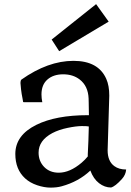

<svg xmlns="http://www.w3.org/2000/svg" viewBox="-20 -879 623 911"><path d="M498.5 -425.3 490.7 -166Q490.7 -113.8 522.5 -90.8Q544.4 -74.7 578.6 -74.7Q576.7 -49.8 558.6 -29.8Q526.9 5.4 506.8 10.7Q476.6 10.7 450 -9.8Q423.3 -30.3 408.7 -69.8Q353 -17.1 272.5 4.9Q250 11.2 220 11.2Q189.9 11.2 156 -0.2Q122.1 -11.7 99.1 -32.7Q52.7 -75.2 52.7 -148.4Q52.7 -237.3 152.3 -286.6Q245.1 -332.5 396.5 -332.5H401.9Q401.9 -363.3 400.9 -392.6L400.4 -412.1Q397.9 -471.2 357.9 -502Q326.2 -526.4 279.8 -526.4Q233.4 -526.4 205.1 -501.7Q176.8 -477.1 176.8 -430.7Q176.8 -413.6 180.7 -394H93.3L89.8 -395Q88.4 -402.8 86.9 -411.6Q82.5 -432.6 79.8 -455.3Q77.1 -478 77.1 -485.4Q77.1 -496.1 81.1 -501Q207.5 -590.3 328.6 -590.3Q446.8 -590.3 484.4 -504.4Q498.5 -472.7 498.5 -425.3ZM396.5 -147Q399.9 -208.5 401.4 -278.8Q396 -280.8 368.9 -280.8Q341.8 -280.8 300.5 -272.2Q259.3 -263.7 228.5 -247.6Q163.1 -212.9 163.1 -154.8Q163.1 -114.3 189.5 -86.9Q216.3 -59.6 258.8 -59.6Q311.5 -59.6 367.2 -106.9Q383.8 -121.1 396.5 -136.7ZM225.1 -691.4 436 -859.4 495.6 -776.4 260.7 -636.2Z"/></svg>

Font: HeadlandOne
Style: Regular
Weight: 400
Designer: Gary Lonergan
Foundry: Sorkin Type Co.
Version: Version 1.002